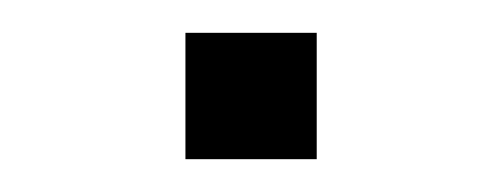

<svg xmlns="http://www.w3.org/2000/svg" viewBox="-20 -97 306 117"><path d="M93 0V-77H173V0Z"/></svg>

Font: Nunito Sans 10pt Expanded ExtraLight
Style: Regular
Weight: 250
Width: 7
Designer: Vernon Adams
Foundry: Vernon Adams
Version: Version 3.101;gftools[0.9.27]